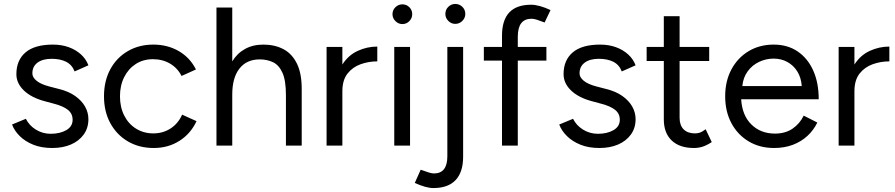

<svg xmlns="http://www.w3.org/2000/svg" viewBox="-20 -738 4538 973"><path d="M245 12Q190 12 149 -4.5Q108 -21 80.5 -48Q53 -75 41 -107L111 -136Q128 -102 162 -81Q196 -60 237 -60Q284 -60 316 -78.5Q348 -97 348 -131Q348 -162 324.5 -181Q301 -200 255 -212L207 -225Q139 -243 101 -279.5Q63 -316 63 -362Q63 -433 109.5 -472.5Q156 -512 248 -512Q292 -512 328 -499Q364 -486 390 -462.5Q416 -439 428 -407L358 -376Q345 -410 315 -425Q285 -440 242 -440Q196 -440 170 -420.5Q144 -401 144 -366Q144 -346 165.5 -328.5Q187 -311 229 -300L279 -287Q328 -275 361 -251.5Q394 -228 411 -198Q428 -168 428 -134Q428 -89 404 -56Q380 -23 339 -5.5Q298 12 245 12Z M759 12Q685 12 628 -21.5Q571 -55 539 -114Q507 -173 507 -250Q507 -327 538.5 -386Q570 -445 627 -478.5Q684 -512 757 -512Q829 -512 886 -479Q943 -446 973 -386L900 -353Q880 -393 842 -415.5Q804 -438 755 -438Q706 -438 668.5 -414Q631 -390 609.5 -347.5Q588 -305 588 -250Q588 -195 609.5 -152.5Q631 -110 669.5 -86Q708 -62 757 -62Q806 -62 844.5 -87Q883 -112 903 -157L976 -124Q946 -60 889 -24Q832 12 759 12Z M1077 0V-700H1157V-427Q1182 -468 1222 -490Q1262 -512 1315 -512Q1373 -512 1417 -488.5Q1461 -465 1485.5 -414Q1510 -363 1509 -280V0H1429V-256Q1429 -330 1411.5 -369Q1394 -408 1364 -422.5Q1334 -437 1296 -437Q1230 -437 1193.5 -390.5Q1157 -344 1157 -259V0Z M1635 0V-500H1715V-411Q1745 -458 1792.5 -480Q1840 -502 1892 -502V-427Q1848 -427 1807.5 -412.5Q1767 -398 1741 -365Q1715 -332 1715 -275V0Z M1978 0V-500H2058V0ZM2019 -616Q1999 -616 1984 -631Q1969 -646 1969 -666Q1969 -687 1984 -701.5Q1999 -716 2019 -716Q2040 -716 2054.5 -701.5Q2069 -687 2069 -666Q2069 -646 2054.5 -631Q2040 -616 2019 -616Z M2287 -617Q2267 -617 2252 -632Q2237 -647 2237 -667Q2237 -689 2252 -703.5Q2267 -718 2287 -718Q2308 -718 2323 -703.5Q2338 -689 2338 -667Q2338 -647 2323 -632Q2308 -617 2287 -617ZM2176 215Q2139 215 2082 189L2112 122Q2136 131 2152.5 136Q2169 141 2179 141Q2247 141 2247 54V-500H2327V56Q2327 134 2289 174.5Q2251 215 2176 215Z M2524 0V-431H2432V-500H2524V-557Q2524 -635 2560.5 -674.5Q2597 -714 2672 -714Q2692 -714 2717 -707Q2742 -700 2770 -687L2740 -624Q2717 -633 2701 -638Q2685 -643 2674 -643Q2639 -643 2621.5 -620.5Q2604 -598 2604 -551V-500H2749V-431H2604V0Z M3018 12Q2963 12 2922 -4.5Q2881 -21 2853.5 -48Q2826 -75 2814 -107L2884 -136Q2901 -102 2935 -81Q2969 -60 3010 -60Q3057 -60 3089 -78.5Q3121 -97 3121 -131Q3121 -162 3097.5 -181Q3074 -200 3028 -212L2980 -225Q2912 -243 2874 -279.5Q2836 -316 2836 -362Q2836 -433 2882.5 -472.5Q2929 -512 3021 -512Q3065 -512 3101 -499Q3137 -486 3163 -462.5Q3189 -439 3201 -407L3131 -376Q3118 -410 3088 -425Q3058 -440 3015 -440Q2969 -440 2943 -420.5Q2917 -401 2917 -366Q2917 -346 2938.5 -328.5Q2960 -311 3002 -300L3052 -287Q3101 -275 3134 -251.5Q3167 -228 3184 -198Q3201 -168 3201 -134Q3201 -89 3177 -56Q3153 -23 3112 -5.5Q3071 12 3018 12Z M3497 12Q3424 12 3384 -26Q3344 -64 3344 -133V-429H3257V-500H3344V-656H3424V-500H3574V-429H3424V-141Q3424 -103 3444.5 -82.5Q3465 -62 3502 -62Q3514 -62 3525.5 -65.5Q3537 -69 3556 -83L3587 -18Q3561 -1 3540 5.5Q3519 12 3497 12Z M3903 12Q3830 12 3774 -21.5Q3718 -55 3686.5 -114Q3655 -173 3655 -250Q3655 -327 3686.5 -386Q3718 -445 3773.5 -478.5Q3829 -512 3901 -512Q3971 -512 4022 -477.5Q4073 -443 4101 -381Q4129 -319 4129 -235H3736Q3741 -153 3788 -107Q3835 -61 3907 -61Q3960 -61 3996.5 -86Q4033 -111 4053 -152L4122 -117Q4103 -78 4071.5 -49Q4040 -20 3997.5 -4Q3955 12 3903 12ZM3742 -302H4043Q4040 -345 4020.5 -376Q4001 -407 3970 -424Q3939 -441 3900 -441Q3862 -441 3827 -424.5Q3792 -408 3769 -376.5Q3746 -345 3742 -302Z M4230 0V-500H4310V-411Q4340 -458 4387.5 -480Q4435 -502 4487 -502V-427Q4443 -427 4402.5 -412.5Q4362 -398 4336 -365Q4310 -332 4310 -275V0Z"/></svg>

Font: Figtree Light
Style: Regular
Weight: 400
Version: Version 2.002